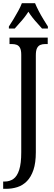

<svg xmlns="http://www.w3.org/2000/svg" viewBox="-27 -951 343 1211"><path d="M-7 240V194H2Q34 194 57.5 177.5Q81 161 94 120.5Q107 80 107 10V-606Q107 -634 99.5 -648.5Q92 -663 79 -668Q66 -673 50 -673H33V-714H274V-673H256Q240 -673 227 -667.5Q214 -662 206.5 -647Q199 -632 199 -602V9Q199 76 184 120.5Q169 165 143 191.5Q117 218 83 229Q49 240 11 240ZM29 -784Q42 -803 57.5 -829Q73 -855 88 -882Q103 -909 111 -931H194Q203 -909 217 -882Q231 -855 247 -829Q263 -803 275 -784V-771H238Q224 -788 208.5 -804.5Q193 -821 178.5 -839.5Q164 -858 152 -877Q140 -858 125.5 -839.5Q111 -821 95.5 -804.5Q80 -788 66 -771H29Z"/></svg>

Font: Noto Serif ExtraCondensed
Style: Regular
Weight: 400
Width: 2
Designer: Monotype Design Team
Foundry: Monotype Imaging Inc.
Version: Version 2.013